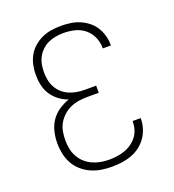

<svg xmlns="http://www.w3.org/2000/svg" viewBox="-136 -849 872 962"><g transform="rotate(-20 300.0 -367.5)"><path d="M297 8Q269 8 241 3.5Q213 -1 187 -12.5Q161 -24 139.5 -43Q118 -62 104.5 -86.5Q91 -111 85 -139Q79 -167 79 -195Q79 -226 86 -256.5Q93 -287 110 -312.5Q127 -338 153 -355.5Q179 -373 208 -383Q182 -392 159.5 -409Q137 -426 122 -449Q107 -472 101 -499.5Q95 -527 95 -555Q95 -581 100.5 -607Q106 -633 118.5 -655.5Q131 -678 151 -695.5Q171 -713 195 -724Q219 -735 245 -739Q271 -743 297 -743Q322 -743 347 -739.5Q372 -736 395 -726.5Q418 -717 438 -701.5Q458 -686 471.5 -665Q485 -644 492 -620Q499 -596 499 -571Q499 -569 499 -568Q499 -567 499 -565H456Q456 -566 456 -567Q456 -568 456 -569Q456 -599 443.5 -626.5Q431 -654 408 -672.5Q385 -691 356 -698Q327 -705 297 -705Q276 -705 255.5 -701.5Q235 -698 216 -689.5Q197 -681 181.5 -666.5Q166 -652 156 -634Q146 -616 142 -595.5Q138 -575 138 -554Q138 -533 142 -512Q146 -491 156 -472.5Q166 -454 182 -439.5Q198 -425 217.5 -416.5Q237 -408 258 -404.5Q279 -401 300 -401H361V-363H300Q277 -363 254 -359.5Q231 -356 209.5 -346.5Q188 -337 170.5 -321Q153 -305 141.5 -285Q130 -265 126 -242Q122 -219 122 -196Q122 -173 126.5 -150.5Q131 -128 142 -108Q153 -88 170 -72.5Q187 -57 208 -47.5Q229 -38 251.5 -34Q274 -30 297 -30Q318 -30 339 -33Q360 -36 380 -43Q400 -50 417.5 -62.5Q435 -75 447.5 -91.5Q460 -108 466 -128.5Q472 -149 472 -170Q472 -171 472 -171.5Q472 -172 472 -172H515Q515 -172 515 -171Q515 -170 515 -170Q515 -143 507 -117.5Q499 -92 484 -70.5Q469 -49 447.5 -33Q426 -17 401 -8Q376 1 350 4.5Q324 8 297 8Z"/></g></svg>

Font: Iosevka Curly XLtEx
Style: Regular
Weight: 200
Width: 7
Monospace: yes
Designer: Belleve Invis
Foundry: Belleve Invis
Version: Version 11.1.0; ttfautohint (v1.8.3)